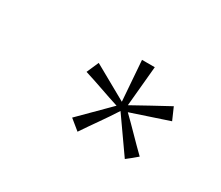

<svg xmlns="http://www.w3.org/2000/svg" viewBox="-55 -773 510 443"><g transform="rotate(30 200.0 -551.0)"><path d="M301 -442C310 -449 319 -456 328 -464C303 -488 278 -515 253 -539L352 -572C347 -583 343 -593 338 -604C309 -588 273 -569 245 -553L255 -660H221C224 -626 226 -587 229 -553L138 -604C133 -593 129 -583 124 -572C157 -562 191 -549 223 -539L148 -464C156 -457 167 -449 175 -442C195 -472 218 -503 237 -533Z"/></g></svg>

Font: Clicker Script
Style: Regular
Weight: 400
Designer: Astigmatic (AOETI)
Foundry: Astigmatic (AOETI)
Version: Version 1.000